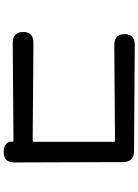

<svg xmlns="http://www.w3.org/2000/svg" viewBox="125 -861 750 1040"><g transform="rotate(90 500.0 -341.0)"><path d="M803 14Q746 14 747 -34Q747 -39 742 -39L214 -35Q153 -35 153 -91Q153 -148 214 -147L743 -143Q748 -143 748 -148V-584Q748 -589 743 -589L225 -585Q165 -585 165 -641Q165 -696 225 -696L798 -692Q858 -692 858 -632L860 -45Q860 15 803 14Z"/></g></svg>

Font: Resource Han Rounded TW Medium
Style: Regular
Weight: 500
Designer: Cyano Hao (round all glyphs); Ryoko NISHIZUKA 西塚涼子 (kana, bopomofo & ideographs); Paul D. Hunt (Latin, Greek & Cyrillic)
Foundry: Cyano Hao
Version: 0.990